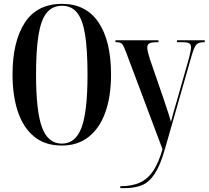

<svg xmlns="http://www.w3.org/2000/svg" viewBox="-20 -745 1082 996"><path d="M301 10Q214 10 157.5 -36Q101 -82 73 -165Q45 -248 45 -359Q45 -529 108.5 -627Q172 -725 302 -725Q426 -725 491 -629Q556 -533 556 -358Q556 -245 526.5 -162.5Q497 -80 440 -35Q383 10 301 10ZM301 0Q372 0 403 -83.5Q434 -167 434 -358Q434 -486 421.5 -564.5Q409 -643 380 -679Q351 -715 302 -715Q252 -715 222.5 -679Q193 -643 180 -564.5Q167 -486 167 -358Q167 -168 198 -84Q229 0 301 0ZM604 221Q665 221 706 202Q747 183 775 141Q803 99 823 29L634 -474Q622 -506 614 -516Q606 -526 587 -526H579V-536H802V-526H794Q764 -526 754 -519.5Q744 -513 744 -499Q744 -489 747.5 -474Q751 -459 757 -440L828 -234Q844 -188 852.5 -160.5Q861 -133 867 -113Q873 -137 881 -166Q889 -195 898 -224L961 -446Q965 -463 968 -476.5Q971 -490 971 -499Q971 -513 962.5 -519.5Q954 -526 928 -526H898V-536H1042V-526H1037Q1009 -526 998 -513Q987 -500 974 -456L835 30Q811 114 782 157.5Q753 201 715.5 216Q678 231 627 231H604Z"/></svg>

Font: Noto Serif Display ExtraCondensed SemiBold
Style: Regular
Weight: 600
Width: 2
Designer: Monotype Design Team
Foundry: Monotype Imaging Inc.
Version: Version 2.009